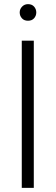

<svg xmlns="http://www.w3.org/2000/svg" viewBox="-20 -906 268 926"><path d="M85 0V-710H143V0ZM115 -806Q96 -806 85.5 -818Q75 -830 75 -846Q75 -862 86.5 -874Q98 -886 115 -886Q134 -886 144.5 -874Q155 -862 155 -846Q155 -830 144.5 -818Q134 -806 115 -806Z"/></svg>

Font: Livvic Light
Style: Regular
Weight: 300
Designer: Jacques Le Bailly, Baron von Fonthausen
Version: Version 1.001; ttfautohint (v1.8.2)